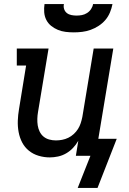

<svg xmlns="http://www.w3.org/2000/svg" viewBox="-20 -770 640 949"><path d="M345 -610Q324 -610 304 -612.5Q284 -615 266 -622.5Q248 -630 233 -642Q218 -654 209 -671.5Q200 -689 198.5 -709.5Q197 -730 200 -750H296Q293 -737 297 -725Q301 -713 310.5 -705.5Q320 -698 333 -695.5Q346 -693 358 -693Q372 -693 385 -695.5Q398 -698 410 -705.5Q422 -713 430 -725Q438 -737 440 -750H536Q532 -729 523.5 -708.5Q515 -688 501 -671.5Q487 -655 468 -642.5Q449 -630 428 -622.5Q407 -615 386 -612.5Q365 -610 345 -610ZM462 159H364L427 0H355L367 -74Q356 -55 341 -39Q326 -23 307 -12Q288 -1 267 3.5Q246 8 226 8Q198 8 171 0Q144 -8 123 -25Q102 -42 89.5 -66Q77 -90 72 -117.5Q67 -145 68 -173.5Q69 -202 74 -231L109 -446H63V-530H220L168 -217Q165 -200 164.5 -183Q164 -166 166.5 -150Q169 -134 176 -119.5Q183 -105 195 -95Q207 -85 223 -80.5Q239 -76 256 -76Q272 -76 287.5 -79Q303 -82 317.5 -89Q332 -96 344.5 -107.5Q357 -119 365.5 -132.5Q374 -146 379 -161.5Q384 -177 387 -192L443 -530H540L466 -84H557Z"/></svg>

Font: Iosevka Slab Medium Extended
Style: Italic
Weight: 500
Width: 7
Italic angle: -9°
Monospace: yes
Designer: Belleve Invis
Foundry: Belleve Invis
Version: Version 11.1.0; ttfautohint (v1.8.3)